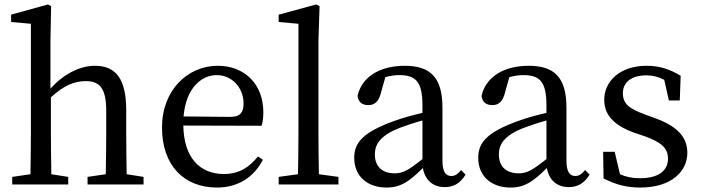

<svg xmlns="http://www.w3.org/2000/svg" viewBox="-20 -830 3155 864"><path d="M550 -46C549 -101 548 -177 548 -230V-334C548 -477 500 -534 407 -534C336 -534 262 -493 207 -431V-646L210 -802L196 -810L30 -764V-731L119 -723V-230C119 -179 118 -102 117 -46L35 -34V0H287V-34L211 -46C210 -102 209 -179 209 -230V-392C269 -447 316 -465 366 -465C428 -465 458 -433 458 -332V-230C458 -177 457 -101 456 -46L374 -34V0H626V-34Z M806 -306C817 -436 888 -492 955 -492C1026 -492 1076 -433 1076 -365C1076 -329 1065 -304 1017 -304ZM1157 -264C1162 -279 1165 -300 1165 -325C1165 -454 1078 -534 960 -534C825 -534 709 -425 709 -256C709 -85 809 14 956 14C1053 14 1123 -34 1163 -111L1141 -126C1102 -79 1059 -47 987 -47C880 -47 807 -120 805 -265Z M1415 -46C1414 -106 1413 -170 1413 -230V-646L1418 -802L1403 -810L1234 -764V-731L1323 -723V-230C1323 -170 1322 -106 1321 -46L1234 -34V0H1503V-34Z M1881 -114C1820 -66 1795 -50 1756 -50C1705 -50 1667 -76 1667 -135C1667 -175 1684 -218 1780 -255C1804 -264 1842 -277 1881 -288ZM2055 -65C2041 -48 2029 -38 2011 -38C1986 -38 1971 -56 1971 -108V-346C1971 -482 1916 -534 1801 -534C1688 -534 1608 -483 1589 -399C1592 -372 1608 -357 1638 -357C1666 -357 1684 -374 1693 -408L1714 -483C1737 -489 1757 -492 1776 -492C1850 -492 1881 -464 1881 -356V-322C1837 -312 1790 -299 1755 -286C1612 -235 1574 -187 1574 -120C1574 -32 1639 14 1719 14C1785 14 1823 -15 1883 -74C1892 -21 1927 12 1981 12C2019 12 2050 -3 2075 -44Z M2439 -114C2378 -66 2353 -50 2314 -50C2263 -50 2225 -76 2225 -135C2225 -175 2242 -218 2338 -255C2362 -264 2400 -277 2439 -288ZM2613 -65C2599 -48 2587 -38 2569 -38C2544 -38 2529 -56 2529 -108V-346C2529 -482 2474 -534 2359 -534C2246 -534 2166 -483 2147 -399C2150 -372 2166 -357 2196 -357C2224 -357 2242 -374 2251 -408L2272 -483C2295 -489 2315 -492 2334 -492C2408 -492 2439 -464 2439 -356V-322C2395 -312 2348 -299 2313 -286C2170 -235 2132 -187 2132 -120C2132 -32 2197 14 2277 14C2343 14 2381 -15 2441 -74C2450 -21 2485 12 2539 12C2577 12 2608 -3 2633 -44Z M2885 -314C2811 -341 2783 -362 2783 -411C2783 -459 2820 -491 2890 -491C2917 -491 2943 -484 2969 -471L2990 -378H3039L3043 -489C2995 -518 2949 -534 2890 -534C2767 -534 2699 -462 2699 -381C2699 -306 2752 -263 2833 -233L2884 -216C2956 -189 2986 -164 2986 -116C2986 -64 2946 -28 2860 -28C2825 -28 2796 -34 2770 -46L2746 -147H2694L2696 -27C2750 0 2798 14 2861 14C3000 14 3073 -58 3073 -142C3073 -211 3031 -262 2923 -300Z"/></svg>

Font: Noto Serif SC Medium
Style: Regular
Weight: 500
Designer: Ryoko NISHIZUKA 西塚涼子 (kana & ideographs); Frank Grießhammer (Latin, Greek & Cyrillic); Wenlong ZHANG 张文龙 (bopomofo); San
Foundry: Adobe Systems Incorporated
Version: Version 1.001;PS 1.001;hotconv 16.6.54;makeotf.lib2.5.65590